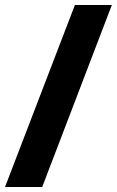

<svg xmlns="http://www.w3.org/2000/svg" viewBox="-39 -744 465 764"><path d="M406 -724 129 0H-19L259 -724Z"/></svg>

Font: Freesentation 8 ExtraBold
Style: Regular
Weight: 800
Designer: glyphs from Roboto by Christian Robertson / Hangul glyphs from Noto Sans CJK(Source Han Sans) by Jang Soo-young and Kang
Foundry: PT&
Version: Version 2.001